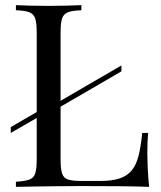

<svg xmlns="http://www.w3.org/2000/svg" viewBox="-20 -728 628 748"><path d="M297 -708V-688Q263 -687 245.5 -680.5Q228 -674 222 -656.5Q216 -639 216 -602V-106Q216 -70 222 -52Q228 -34 245.5 -28.5Q263 -23 297 -23H370Q417 -23 446.5 -33Q476 -43 493.5 -64.5Q511 -86 520 -122Q529 -158 534 -210H557Q554 -179 554 -128Q554 -109 555.5 -73.5Q557 -38 561 0Q510 -2 446 -2.5Q382 -3 332 -3Q310 -3 275.5 -3Q241 -3 201 -2.5Q161 -2 120 -1.5Q79 -1 42 0V-20Q76 -22 93.5 -28Q111 -34 117 -52Q123 -70 123 -106V-602Q123 -639 117 -656.5Q111 -674 93.5 -680.5Q76 -687 42 -688V-708Q63 -707 97 -706Q131 -705 170 -705Q205 -705 239.5 -706Q274 -707 297 -708ZM453 -473V-450L169 -285V-308ZM169 -318V-295L22 -210V-233Z"/></svg>

Font: Playfair Display
Style: Regular
Weight: 400
Designer: Claus Eggers Sørensen
Foundry: Claus Eggers Sørensen
Version: Version 1.203